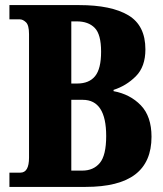

<svg xmlns="http://www.w3.org/2000/svg" viewBox="-20 -734 640 754"><path d="M17 0V-56H60Q94 -56 94 -115V-600Q94 -635 82 -646.5Q70 -658 58 -658H17V-714H291Q417 -714 484 -674Q551 -634 551 -540Q551 -472 513.5 -434.5Q476 -397 426 -381V-376Q491 -364 533 -320.5Q575 -277 575 -197Q575 -98 511 -49Q447 0 316 0ZM283 -406Q330 -406 353.5 -435Q377 -464 377 -531Q377 -599 352 -624.5Q327 -650 282 -650H260V-406ZM303 -64Q347 -64 372 -94Q397 -124 397 -200Q397 -342 305 -342H260V-64Z"/></svg>

Font: Noto Serif Thai ExtraCondensed Black
Style: Regular
Weight: 900
Width: 2
Designer: Monotype Design Team
Foundry: Monotype Imaging Inc.
Version: Version 2.002; ttfautohint (v1.8.4.7-5d5b)